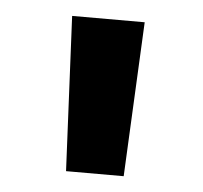

<svg xmlns="http://www.w3.org/2000/svg" viewBox="-34 -763 384 363"><g transform="rotate(5 158.0 -581.5)"><path d="M103.5 -434.1 89.4 -727.5H227.1L212.9 -434.1Z"/></g></svg>

Font: Inter 20pt
Style: Bold
Weight: 700
Version: Version 4.001;git-66647c0bb